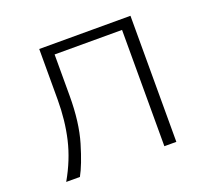

<svg xmlns="http://www.w3.org/2000/svg" viewBox="-132 -943 1265 1145"><g transform="rotate(-20 500.0 -370.0)"><path d="M725 -708H297V-447Q297 -277 260.5 -155Q224 -33 189 30H102Q168 -85 195 -201Q222 -317 222 -449V-770H801V30H725Z"/></g></svg>

Font: LINE Seed JP_TTF Regular
Style: Regular
Weight: 400
Designer: LINE & Fontrix & Fontworks
Version: Version 1.002